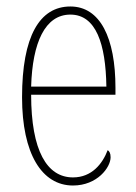

<svg xmlns="http://www.w3.org/2000/svg" viewBox="-20 -562 419 592"><path d="M205 10C280 10 321 -46 321 -77C321 -90 317 -96 312 -99C296 -57 263 -15 205 -15C125 -15 76 -97 76 -270H336V-291C336 -445 289 -542 197 -542C102 -542 48 -450 48 -262C48 -88 109 10 205 10ZM308 -295H76C80 -431 119 -517 197 -517C276 -517 306 -427 308 -295Z"/></svg>

Font: Noto Serif Devanagari ExtraCondensed Thin
Style: Regular
Weight: 100
Width: 2
Designer: Universal Thirst, Indian Type Foundry and the Monotype Design Team
Foundry: Monotype Imaging Inc.
Version: Version 2.004